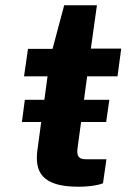

<svg xmlns="http://www.w3.org/2000/svg" viewBox="-20 -701 491 727"><path d="M425 -412 439 -517H324L347 -681H223L179 -516H86L71 -412H160L148 -323H74L63 -239H136L122 -135C110 -51 138 6 276 6C324 6 356 -1 370 -7L383 -98H305C282 -98 268 -106 274 -143L287 -239H382L394 -323H298L310 -412Z"/></svg>

Font: United Sans
Style: Bold Italic
Weight: 700
Italic angle: -8°
Designer: Pablo Impallari, Rodrigo Fuenzalida (Modified by Dan O. Williams)
Version: Version 1.000;PS 001.000;hotconv 1.0.88;makeotf.lib2.5.64775